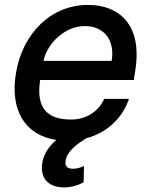

<svg xmlns="http://www.w3.org/2000/svg" viewBox="-20 -573 634 797"><path d="M443.5 -320.3H160.5C175.4 -392 248.9 -464.8 331.7 -464.8C414.1 -464.8 457.7 -403.8 443.5 -320.3ZM46.2 -269.2C20.6 -116.5 83.5 -11.4 213.8 7.8C176.5 39.4 157.7 76 154.5 111.2C148.1 171.9 186.1 204.9 245.7 204.9C280.5 204.9 309.7 193.5 327.1 183.6L328.8 116.1C318.2 120.7 302.6 127.5 283 127.5C256.4 127.5 248.6 114.7 252.8 92.7C258.9 55.8 295.5 27 338.8 0.7C426.1 -22.7 489.3 -84.5 515.3 -162.6H412.6C388.5 -108.7 335.9 -76.7 274.9 -76.7C179 -76.7 128.2 -121.1 146.7 -240.8H535.2L541.2 -278.4C573.2 -475.9 469.5 -552.6 345.2 -552.6C193.5 -552.6 73.9 -436.8 46.2 -269.2Z"/></svg>

Font: Margiela Sans Medium
Style: Italic
Weight: 500
Italic angle: -9.39999°
Designer: Stefan Endress, Andreas Faust
Version: Version 1.100;FEAKit 1.0